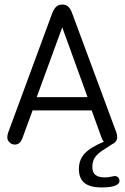

<svg xmlns="http://www.w3.org/2000/svg" viewBox="-20 -625 546 842"><path d="M382 -141 425 -22Q437 9 460 9Q474 9 484 -0.5Q494 -10 494 -23Q494 -34 490 -45L296 -568Q289 -587 279 -596Q269 -605 253 -605Q237 -605 227 -596Q217 -587 209 -567L16 -44Q14 -38 13 -33Q12 -28 12 -23Q12 -10 22 -0.5Q32 9 45 9Q69 9 79 -21L123 -141ZM364 -199H141L253 -505ZM439 -5Q378 20 352 47.5Q326 75 326 116Q326 157 350 177Q374 197 426 197Q465 197 484.5 189.5Q504 182 504 168Q504 159 498 153Q492 147 484 147Q482 147 480.5 147.5Q479 148 477 148Q464 151 456 152Q448 153 440 153Q412 153 398.5 142Q385 131 385 107Q385 81 397 64.5Q409 48 430 34.5Q451 21 477 4Z"/></svg>

Font: Beiruti
Style: Regular
Weight: 400
Designer: Arlette Boutros
Foundry: Boutros
Version: Version 1.41